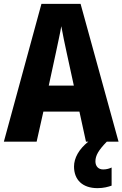

<svg xmlns="http://www.w3.org/2000/svg" viewBox="-20 -735 635 996"><path d="M426 0H438C389 39 364 85 364 129C364 197 407 241 486 241C518 241 542 234 559 228V134C548 139 534 144 515 144C490 144 475 127 475 102C475 72 491 44 534 0H595L398 -715H195L0 0H170L205 -156H392ZM326 -461 363 -291H233L270 -462C278 -501 292 -563 298 -599C305 -559 316 -507 326 -461Z"/></svg>

Font: Noto Sans Gujarati Condensed ExtraBold
Style: Regular
Weight: 800
Width: 3
Designer: Jelle Bosma - Monotype Design Team, Universal Thirst
Foundry: Monotype Imaging Inc.
Version: Version 2.106